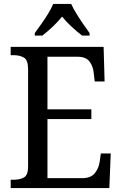

<svg xmlns="http://www.w3.org/2000/svg" viewBox="-20 -951 618 971"><path d="M34 0V-42H49Q80 -42 101 -53.5Q122 -65 122 -108V-601Q122 -648 100.5 -660Q79 -672 49 -672H34V-714H504L509 -539H459L454 -582Q451 -615 433 -639.5Q415 -664 373 -664H220V-398H442V-349H220V-50H395Q439 -50 459 -74.5Q479 -99 484 -132L490 -175H540L533 0ZM156 -784Q170 -803 188.5 -829Q207 -855 223.5 -882Q240 -909 249 -931H340Q350 -909 366.5 -882Q383 -855 401 -829Q419 -803 433 -784V-771H395Q369 -791 342 -816Q315 -841 294 -867Q273 -841 246.5 -816Q220 -791 194 -771H156Z"/></svg>

Font: Noto Serif SemiCondensed
Style: Regular
Weight: 400
Width: 4
Designer: Monotype Design Team
Foundry: Monotype Imaging Inc.
Version: Version 2.013